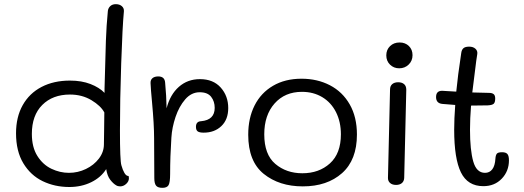

<svg xmlns="http://www.w3.org/2000/svg" viewBox="-20 -894 2515 922"><path d="M57 -254Q57 -332 89 -389Q121 -446 179.5 -476.5Q238 -507 316 -507Q372 -507 414.5 -490.5Q457 -474 482 -448V-469Q486 -626 488.5 -698Q491 -770 498 -842Q500 -856 510 -865Q520 -874 536 -874Q554 -874 565 -864.5Q576 -855 575 -840Q568 -767 562 -589Q556 -411 556 -268Q556 -122 563 -100Q569 -78 577.5 -63.5Q586 -49 596 -49Q599 -49 599 -38Q599 -23 586 -11Q573 1 557 1Q546 1 538 -4Q524 -12 509.5 -30.5Q495 -49 490 -82Q465 -42 418 -19Q371 4 313 4Q243 4 185 -24Q127 -52 92 -110Q57 -168 57 -254ZM479 -201Q479 -245 480 -271L481 -354Q464 -386 419 -413Q374 -440 316 -440Q233 -440 183 -390Q133 -340 133 -251Q133 -187 159.5 -145Q186 -103 227 -83.5Q268 -64 311 -64Q354 -64 392.5 -82.5Q431 -101 455 -132.5Q479 -164 479 -201Z M1076 -375Q1076 -320 1043 -288.5Q1010 -257 958 -257Q938 -257 929.5 -263Q921 -269 921 -285Q921 -311 946 -312Q1011 -318 1011 -376Q1011 -407 994 -429Q977 -451 939 -451Q899 -451 869.5 -417Q840 -383 823 -332.5Q806 -282 803 -233Q797 -141 797 -59Q797 -18 789.5 -5Q782 8 760 8Q738 8 729.5 -2.5Q721 -13 721 -39L720 -230Q720 -296 710 -404Q704 -467 703 -494Q702 -510 712 -518.5Q722 -527 740 -527Q771 -527 773 -497Q779 -434 780 -374Q797 -440 839 -477Q881 -514 940 -514Q1004 -514 1040 -473.5Q1076 -433 1076 -375Z M1172 -247Q1172 -327 1202.5 -387.5Q1233 -448 1291 -482Q1349 -516 1428 -516Q1504 -516 1564.5 -484.5Q1625 -453 1659.5 -392.5Q1694 -332 1694 -248Q1694 -126 1622.5 -62.5Q1551 1 1434 1Q1321 1 1246.5 -59Q1172 -119 1172 -247ZM1617 -249Q1617 -309 1593.5 -355.5Q1570 -402 1527.5 -427.5Q1485 -453 1430 -453Q1348 -453 1298.5 -397Q1249 -341 1249 -249Q1249 -152 1302 -107Q1355 -62 1432 -62Q1512 -62 1564.5 -109.5Q1617 -157 1617 -249Z M1835 -628Q1835 -655 1853 -672.5Q1871 -690 1899 -690Q1926 -690 1943.5 -673Q1961 -656 1961 -629Q1961 -602 1942.5 -584Q1924 -566 1897 -566Q1871 -566 1853 -583.5Q1835 -601 1835 -628ZM1843 -39 1853 -464Q1853 -481 1863.5 -490Q1874 -499 1892 -499Q1910 -499 1920.5 -490Q1931 -481 1931 -463L1921 -39Q1920 -23 1909.5 -14.5Q1899 -6 1882 -6Q1864 -6 1853.5 -15Q1843 -24 1843 -39Z M2424 -124Q2424 -72 2389.5 -36Q2355 0 2301 0Q2226 0 2193.5 -66Q2161 -132 2161 -271Q2161 -323 2166 -390Q2155 -391 2104 -395Q2074 -398 2074 -428Q2074 -458 2103 -458Q2111 -458 2137 -456Q2159 -454 2171 -454Q2178 -528 2195 -640Q2197 -655 2205.5 -662.5Q2214 -670 2233 -670Q2252 -670 2263 -660Q2274 -650 2272 -635L2267 -602Q2252 -486 2248 -450L2328 -448Q2343 -448 2350.5 -442Q2358 -436 2358 -421Q2358 -402 2350.5 -395.5Q2343 -389 2322 -388Q2291 -387 2242 -387Q2237 -324 2237 -271Q2237 -174 2252.5 -119Q2268 -64 2309 -64Q2331 -64 2344 -81Q2357 -98 2359 -132Q2360 -148 2365.5 -155.5Q2371 -163 2391 -163Q2409 -163 2416.5 -154.5Q2424 -146 2424 -124Z"/></svg>

Font: Mali
Style: Regular
Weight: 400
Version: Version 1.000; ttfautohint (v1.6)